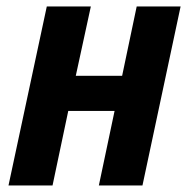

<svg xmlns="http://www.w3.org/2000/svg" viewBox="-20 -565 576 585"><path d="M5.9 0 122.6 -545.4H256.8L210.9 -334H352.1L396.5 -545.4H530.3L414.1 0H281.2L329.1 -227.1H188L140.1 0Z"/></svg>

Font: Open Sans SemiCondensed
Style: Bold Italic
Weight: 700
Width: 4
Italic angle: -12°
Designer: Monotype Design Team
Foundry: Monotype Imaging Inc.
Version: Version 3.003